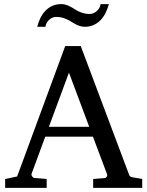

<svg xmlns="http://www.w3.org/2000/svg" viewBox="-20 -910 714 930"><path d="M314 -558.1 216.8 -295.9H412.1ZM431.2 0V-43L488.8 -47.9Q493.7 -47.9 497.1 -54.4Q500.5 -61 499 -64.9L430.2 -248H199.2L132.8 -67.9Q131.8 -64.9 132.8 -61.5Q133.8 -58.1 136.2 -54.9Q138.7 -51.8 141.6 -49.8Q144.5 -47.9 147 -47.9L206.1 -43V0H4.9V-43L63 -55.2L295.9 -687H371.1L603 -69.8Q606.4 -59.6 609.6 -56.2Q612.8 -52.7 624 -50.8L668.9 -43V0ZM507.3 -890.1Q501.5 -868.2 491.7 -848.1Q481.9 -828.1 467.8 -813.2Q453.6 -798.3 434.6 -789.3Q415.5 -780.3 391.1 -780.3Q377.9 -780.3 366.9 -783.9Q356 -787.6 345.9 -792.7Q335.9 -797.9 326.2 -804.2Q316.4 -810.5 305.4 -815.7Q294.4 -820.8 281.2 -824.5Q268.1 -828.1 252 -828.1Q241.7 -828.1 232.9 -824Q224.1 -819.8 217 -813.2Q210 -806.6 205.6 -797.9Q201.2 -789.1 200.2 -780.3H160.2Q166 -802.2 175.5 -822.3Q185.1 -842.3 199.5 -857.4Q213.9 -872.6 232.9 -881.3Q252 -890.1 276.4 -890.1Q289.6 -890.1 300.3 -886.5Q311 -882.8 321 -877.7Q331.1 -872.6 340.6 -866.2Q350.1 -859.9 361.1 -854.7Q372.1 -849.6 385 -845.9Q397.9 -842.3 414.1 -842.3Q424.3 -842.3 433.3 -846.4Q442.4 -850.6 449.7 -857.2Q457 -863.8 461.7 -872.6Q466.3 -881.3 467.3 -890.1Z"/></svg>

Font: BabelStone Ogham Pictish
Style: Regular
Weight: 400
Designer: Andrew West
Foundry: BabelStone
Version: Version 1.02 March 14, 2022